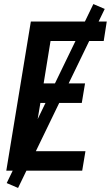

<svg xmlns="http://www.w3.org/2000/svg" viewBox="-20 -841 546 946"><path d="M11 0 132 -735H506L491 -639H229L195 -430H399L383 -334H179L139 -96H401L385 0ZM69 85 13 61 440 -821 496 -797Z"/></svg>

Font: Iosevka Curly Oblique
Style: Bold
Weight: 700
Italic angle: -9°
Monospace: yes
Designer: Belleve Invis
Foundry: Belleve Invis
Version: Version 11.1.0; ttfautohint (v1.8.3)